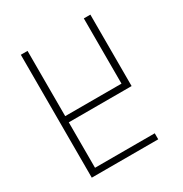

<svg xmlns="http://www.w3.org/2000/svg" viewBox="-166 -840 920 966"><g transform="rotate(-30 293.5 -357.0)"><path d="M90 -714H129V-335H456V-714H494V-299H129V-35H476V0H90Z"/></g></svg>

Font: Noto Sans Georgian SemiCondensed ExtraLight
Style: Regular
Weight: 200
Width: 4
Designer: Monotype Design Team, Akaki Razmadze
Foundry: Google LLC
Version: Version 2.005; ttfautohint (v1.8.4.7-5d5b)